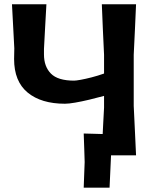

<svg xmlns="http://www.w3.org/2000/svg" viewBox="-20 -733 732 906"><path d="M375 152.5Q376 122.5 377.2 92Q378.5 61.5 379.5 31.5Q378.5 0.5 377.5 -32.5Q376.5 -65.5 375 -103Q397.5 -102.5 420 -101.8Q442.5 -101 464.5 -100.5Q466 -129 467.5 -159.5Q469 -190 471 -225V-280.5Q436.5 -271 400.8 -262.5Q365 -254 334.8 -248.8Q304.5 -243.5 286.5 -243.5Q174.5 -243.5 110.5 -296.2Q46.5 -349 46.5 -454.5Q46.5 -467 47 -479.8Q47.5 -492.5 47.5 -505Q44.5 -565.5 41.8 -613.2Q39 -661 36.5 -713H199Q195.5 -654 193 -605.5Q190.5 -557 187.5 -502V-476Q187.5 -419 220.2 -385.8Q253 -352.5 329.5 -352.5Q338.5 -352.5 360.8 -356.5Q383 -360.5 412.2 -368Q441.5 -375.5 471 -386V-474.5Q467.5 -544 465.2 -599Q463 -654 460.5 -713H622Q619.5 -654 617 -599Q614.5 -544 611 -474.5V-233.5Q614 -166.5 616.8 -112.2Q619.5 -58 622 0H504L497 152.5Z"/></svg>

Font: Commissioner Loud SemiBold
Style: Regular
Weight: 600
Designer: Kostas Bartsokas
Foundry: Kostas Bartsokas
Version: Version 1.000; ttfautohint (v1.8.3)